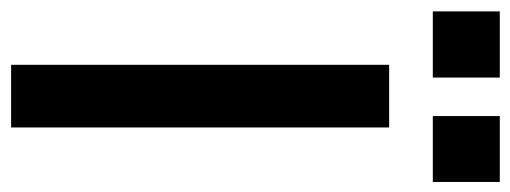

<svg xmlns="http://www.w3.org/2000/svg" viewBox="-342 -628 941 354"><g transform="rotate(90 129.0 -450.5)"><path d="M71 0V-697H186.5V0ZM-27.5 -777.5V-901H94.5V-777.5ZM165.5 -777.5V-901H287V-777.5Z"/></g></svg>

Font: HK Grotesk SemiBold
Style: Regular
Weight: 600
Designer: Alfredo Marco Pradil
Foundry: Hanken Design Co.
Version: Version 3.001;FEAKit 1.0